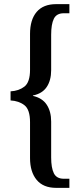

<svg xmlns="http://www.w3.org/2000/svg" viewBox="-20 -780 387 927"><path d="M251 127Q189 127 157 88.5Q125 50 125 -17V-190Q125 -251 98 -272Q71 -293 31 -295V-339Q71 -341 98 -362Q125 -383 125 -443V-616Q125 -685 157 -722.5Q189 -760 251 -760H315V-716H288Q253 -716 240 -689.5Q227 -663 227 -612V-441Q227 -392 205.5 -360Q184 -328 139 -319V-317Q184 -307 205.5 -274.5Q227 -242 227 -193V-20Q227 30 240 56.5Q253 83 288 83H315V127Z"/></svg>

Font: Noto Serif Tamil ExtraCondensed Medium
Style: Regular
Weight: 500
Width: 2
Designer: Indian Type Foundry, Tom Grace, and the Monotype Design Team
Foundry: Monotype Imaging Inc.
Version: Version 2.004; ttfautohint (v1.8.4.7-5d5b)